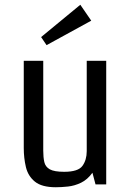

<svg xmlns="http://www.w3.org/2000/svg" viewBox="-20 -776 557 808"><path d="M80 -520H162V-142Q162 -114 166.5 -94Q171 -74 189.5 -63.5Q208 -53 250 -53Q309 -53 327 -78Q345 -103 345 -140V-520H427V0H382L369 -49Q348 -20 321 -7Q294 6 266 9Q238 12 215 12Q156 12 127 -11.5Q98 -35 89 -73Q80 -111 80 -153ZM153 -620 318 -756 364 -689 176 -586Z"/></svg>

Font: Strait
Style: Regular
Weight: 400
Designer: Eduardo Rodriguez Tunni
Foundry: Eduardo Rodriguez Tunni
Version: Version 1.002; ttfautohint (v1.8.4.7-5d5b);gftools[0.9.23]